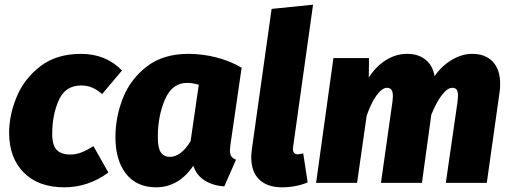

<svg xmlns="http://www.w3.org/2000/svg" viewBox="-20 -781 2182 820"><path d="M501 -480 416 -379Q376 -416 327 -416Q259 -416 231 -353Q203 -290 203 -209Q203 -160 222.5 -140.5Q242 -121 279 -121Q304 -121 326.5 -129.5Q349 -138 379 -157L443 -44Q356 19 255 19Q144 19 81.5 -44Q19 -107 19 -214Q19 -290 51.5 -368Q84 -446 153 -498.5Q222 -551 326 -551Q432 -551 501 -480Z M1012 -492 964 -162Q962 -144 962 -139Q962 -123 967.5 -114Q973 -105 988 -99L938 15Q890 12 854.5 -10Q819 -32 806 -73Q742 19 647 19Q564 19 518.5 -38.5Q473 -96 473 -196Q473 -281 505 -362Q537 -443 607 -497Q677 -551 785 -551Q843 -551 901.5 -536.5Q960 -522 1012 -492ZM654 -196Q654 -148 667.5 -129.5Q681 -111 705 -111Q753 -111 794 -178L829 -419Q802 -427 779 -427Q715 -427 684.5 -356Q654 -285 654 -196Z M1232 -155Q1231 -150 1231 -146Q1231 -122 1252 -122Q1259 -122 1275 -126L1294 -2Q1271 8 1242 13.5Q1213 19 1185 19Q1122 19 1087.5 -14Q1053 -47 1053 -110Q1053 -127 1056 -146L1140 -743L1317 -761Z M2116 -424Q2116 -402 2114 -390L2059 0H1884L1934 -346Q1936 -366 1936 -371Q1936 -391 1930 -398.5Q1924 -406 1912 -406Q1891 -406 1867.5 -375.5Q1844 -345 1822 -291L1782 0H1607L1656 -346Q1658 -364 1658 -369Q1658 -390 1651.5 -398Q1645 -406 1633 -406Q1612 -406 1588.5 -374Q1565 -342 1546 -287L1505 0H1330L1404 -533H1556L1555 -450Q1586 -498 1628.5 -524.5Q1671 -551 1719 -551Q1766 -551 1797 -526.5Q1828 -502 1836 -456Q1867 -500 1910 -525.5Q1953 -551 1997 -551Q2053 -551 2084.5 -517.5Q2116 -484 2116 -424Z"/></svg>

Font: Trujillo ExtraBold
Style: Italic
Weight: 800
Italic angle: -8°
Designer: Fira Sans original fonts by bBox Type GmbH, Carrois Corporate GbR, & Edenspiekermann AG / Changes by Cristiano Sobral
Foundry: Fira Sans original fonts by bBox Type GmbH, Carrois Corporate GbR, & Edenspiekermann AG / Changes by Cristiano Sobral
Version: Version 4.301;July 28, 2020;FontCreator 13.0.0.2655 64-bit